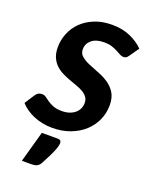

<svg xmlns="http://www.w3.org/2000/svg" viewBox="-144 -596 685 865"><g transform="rotate(20 198.0 -163.5)"><path d="M0 0ZM362 -416.5 393.5 -461.5C376.5 -478.8 355.3 -493.1 330 -504.2C304.7 -515.4 275.7 -521 243 -521C211.3 -521 183.2 -516 158.8 -506C134.2 -496 113.7 -482.8 97 -466.2C80.3 -449.8 67.7 -430.8 59 -409.2C50.3 -387.8 46 -365.7 46 -343C46 -324 48.8 -307.9 54.5 -294.8C60.2 -281.6 67.8 -270.4 77.2 -261.2C86.8 -252.1 97.4 -244.5 109.2 -238.5C121.1 -232.5 133.2 -227.2 145.8 -222.5C158.2 -217.8 170.5 -213.4 182.5 -209.2C194.5 -205.1 205.2 -200.2 214.8 -194.8C224.2 -189.2 231.8 -182.8 237.5 -175.2C243.2 -167.8 246 -158.3 246 -147C246 -137.7 244.2 -128.8 240.5 -120.5C236.8 -112.2 231.3 -104.8 224 -98.5C216.7 -92.2 207.8 -87.2 197.2 -83.5C186.8 -79.8 174.7 -78 161 -78C144 -78 130.1 -80.2 119.2 -84.5C108.4 -88.8 99.2 -93.6 91.8 -98.8C84.2 -103.9 77.7 -108.7 72 -113C66.3 -117.3 60 -119.5 53 -119.5C45.7 -119.5 39.5 -118 34.5 -115C29.5 -112 25.2 -107.7 21.5 -102L-9 -55C-1.3 -46 8 -37.7 19 -30C30 -22.3 42.1 -15.7 55.2 -10C68.4 -4.3 82.7 0.1 98 3.2C113.3 6.4 129 8 145 8C177.3 8 206.4 3.1 232.2 -6.8C258.1 -16.6 280.2 -29.9 298.5 -46.8C316.8 -63.6 330.9 -83.2 340.8 -105.5C350.6 -127.8 355.5 -151.3 355.5 -176C355.5 -200.3 350.6 -220.2 340.8 -235.8C330.9 -251.2 318.5 -263.9 303.5 -273.8C288.5 -283.6 272.4 -291.8 255.2 -298.2C238.1 -304.8 222 -311.2 207 -317.5C192 -323.8 179.6 -331.2 169.8 -339.5C159.9 -347.8 155 -358.8 155 -372.5C155 -390.2 162 -404.9 176 -416.8C190 -428.6 210.2 -434.5 236.5 -434.5C250.5 -434.5 262.6 -432.8 272.8 -429.5C282.9 -426.2 291.9 -422.4 299.8 -418.2C307.6 -414.1 314.5 -410.3 320.5 -407C326.5 -403.7 332.5 -402 338.5 -402C343.8 -402 348.2 -403.1 351.5 -405.2C354.8 -407.4 358.3 -411.2 362 -416.5ZM186 45H110.5L69 194H112.5C123.2 194 132 192.7 139 190C146 187.3 152.2 181.3 157.5 172C166.8 154.7 174.6 139.8 180.8 127.2C186.9 114.8 191.7 104.2 195 95.5C198.3 86.8 200.7 79.7 202 74C203.3 68.3 204 63.7 204 60C204 56.7 202.9 53.3 200.8 50C198.6 46.7 193.7 45 186 45Z"/></g></svg>

Font: Lato
Style: Bold Italic
Weight: 700
Italic angle: -7°
Designer: Lukasz Dziedzic
Foundry: tyPoland Lukasz Dziedzic
Version: Version 2.007; 2014-02-27